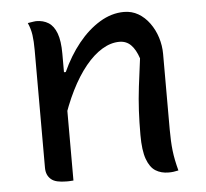

<svg xmlns="http://www.w3.org/2000/svg" viewBox="-44 -590 689 641"><g transform="rotate(-5 300.0 -269.5)"><path d="M529 0Q520 2 512.5 3Q505 4 496 4Q471 4 452.5 -7.5Q434 -19 423.5 -48Q413 -77 413 -129Q413 -172 415 -210.5Q417 -249 422 -290.5Q427 -332 434 -384Q424 -414 408.5 -429.5Q393 -445 370 -445Q341 -445 312 -427.5Q283 -410 256 -377Q229 -344 205.5 -297Q182 -250 163 -190L161 -360H183Q207 -413 240 -454Q273 -495 312.5 -519Q352 -543 394 -543Q420 -543 441.5 -530.5Q463 -518 479 -496Q495 -474 503.5 -447Q512 -420 512 -392Q512 -350 512 -308Q512 -266 512 -223.5Q512 -181 512 -139Q512 -98 515.5 -67.5Q519 -37 529 0ZM177 3Q173 3 169 3.5Q165 4 161.5 4Q158 4 153 4Q136 4 123 1Q110 -2 102 -9Q94 -16 90 -25.5Q86 -35 86 -48Q86 -99 86 -149Q86 -199 86 -248Q86 -297 86 -345Q86 -393 86 -442Q86 -472 83 -493Q80 -514 71 -534Q76 -535 80.5 -535.5Q85 -536 90 -537Q95 -538 99 -538Q123 -538 140.5 -527Q158 -516 167.5 -490.5Q177 -465 177 -422Q177 -350 177 -277.5Q177 -205 177 -134.5Q177 -64 177 3Z"/></g></svg>

Font: Recursive Casual
Style: Regular
Weight: 400
Version: Version 1.047